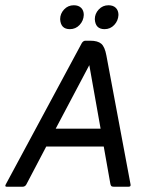

<svg xmlns="http://www.w3.org/2000/svg" viewBox="-55 -711 570 731"><path d="M174 -638Q174 -659 189 -675Q204 -691 226 -691Q244 -691 254 -681Q264 -671 264 -654Q263 -632 248 -616Q233 -600 211 -600Q176 -600 174 -638ZM306 -638Q306 -659 321 -675Q336 -691 358 -691Q376 -691 386 -681Q396 -671 396 -654Q395 -632 380 -616Q365 -600 343 -600Q308 -600 306 -638ZM121 -153 47 -12Q42 0 31 0H-29Q-38 0 -33 -9L257 -548Q263 -556 270 -556H289Q317 -556 330.5 -544.5Q344 -533 350 -500L442 -9Q444 0 434 0H379Q371 0 368.5 -3Q366 -6 365 -12L340 -153ZM157 -221H328L285 -463Z"/></svg>

Font: Zain
Style: Italic
Weight: 400
Italic angle: -10°
Designer: Zain,Boutros
Foundry: Mobile Telecommunications Company (Zain), 2024
Version: Version 1.51; ttfautohint (v1.8.4)